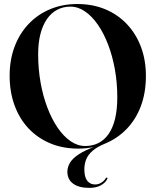

<svg xmlns="http://www.w3.org/2000/svg" viewBox="-20 -730 774 956"><path d="M365 -710Q441.5 -710 504.2 -683.8Q567 -657.5 612.2 -609.5Q657.5 -561.5 682 -496Q706.5 -430.5 706.5 -352.5Q706.5 -268 681.2 -201.2Q656 -134.5 610 -87.2Q564 -40 502 -14.5Q463 1.5 440.8 21Q418.5 40.5 409.2 63.5Q400 86.5 400 113.5Q400 152 414.5 170.2Q429 188.5 453.5 188.5Q470.5 188.5 485 179.2Q499.5 170 506.5 157.5Q508.5 155 510 154.2Q511.5 153.5 513.5 154.5Q514.5 155 515 157Q515.5 159 513.5 162Q505.5 179.5 482.5 192.5Q459.5 205.5 425 205.5Q373 205.5 344.2 184.5Q315.5 163.5 315.5 125Q315.5 102 328.5 80.2Q341.5 58.5 373 37.8Q404.5 17 459.5 -2.5L462 -0.5Q433.5 5.5 411.5 7.8Q389.5 10 370 10Q293 10 230.2 -16.2Q167.5 -42.5 122.2 -90.5Q77 -138.5 52.5 -205.2Q28 -272 28 -353Q28 -432.5 52.8 -498Q77.5 -563.5 122.8 -611Q168 -658.5 229.5 -684.2Q291 -710 365 -710ZM564 -245.5Q564 -318 552 -384.8Q540 -451.5 518.2 -508.2Q496.5 -565 467.2 -607.2Q438 -649.5 403.2 -673.2Q368.5 -697 330.5 -697Q294.5 -697 265 -681.5Q235.5 -666 214.2 -635.8Q193 -605.5 181.5 -561.5Q170 -517.5 170 -460Q170 -387 182 -319.2Q194 -251.5 216 -194Q238 -136.5 267.2 -93.8Q296.5 -51 331.5 -27Q366.5 -3 404.5 -3Q441 -3 470.5 -18Q500 -33 521 -63.2Q542 -93.5 553 -139Q564 -184.5 564 -245.5Z"/></svg>

Font: Fraunces 120pt SemiBold
Style: Regular
Weight: 600
Version: Version 1.000;[b76b70a41]